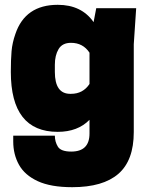

<svg xmlns="http://www.w3.org/2000/svg" viewBox="-20 -564 625 798"><path d="M280 214Q191 214 137 189Q83 164 59 121Q35 78 35 24V0H208Q208 25 220.5 45.5Q233 66 276 66Q352 66 352 -9V-66Q303 -16 220 -16Q25 -16 25 -265Q25 -316 28 -351Q31 -386 44 -423Q85 -544 220 -544Q319 -544 369 -472L380 -530H546L536 -380V-15Q536 103 472 158.5Q408 214 280 214ZM275 -174Q325 -174 352 -215V-345Q325 -386 275 -386Q239 -386 223.5 -360Q208 -334 208 -295V-265Q208 -174 272 -174Z"/></svg>

Font: Tanohe Sans ExtraBold
Style: Regular
Weight: 800
Designer: Village Type and Design LLC & Cristiano Sobral
Foundry: Cooper Hewitt Smithsonian Design Museum
Version: Version 1.00;September 29, 2021;FontCreator 13.0.0.2655 64-b